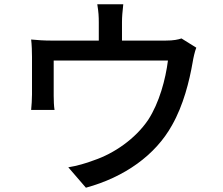

<svg xmlns="http://www.w3.org/2000/svg" viewBox="-20 -828 1040 894"><path d="M825 -649C810 -644 790 -639 750 -639H548V-725C548 -749 550 -772 554 -808H433C439 -772 440 -749 440 -725V-639H222C185 -639 156 -641 125 -644C128 -621 129 -585 129 -563V-388C129 -366 127 -337 125 -316H234C231 -333 230 -362 230 -382V-546H762C751 -459 722 -350 670 -270C610 -181 510 -113 418 -82C382 -68 336 -55 298 -49L380 46C560 -3 704 -106 781 -245C834 -338 862 -451 877 -538C880 -557 887 -589 894 -606Z"/></svg>

Font: Source Han Sans KR Medium
Style: Regular
Weight: 500
Designer: Ryoko NISHIZUKA (kana & ideographs); Paul D. Hunt (Latin, Greek & Cyrillic); Wenlong ZHANG (bopomofo); Sandoll Communica
Foundry: Adobe Systems Incorporated
Version: Version 1.001;PS 1.001;hotconv 1.0.78;makeotf.lib2.5.61930